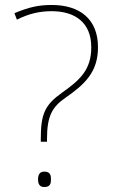

<svg xmlns="http://www.w3.org/2000/svg" viewBox="-20 -744 453 772"><path d="M144 -186V-174H169V-186C169 -277 190 -314 242 -350C321 -405 374 -454 374 -554C374 -668 300 -724 188 -724C134 -724 96 -715 38 -691L48 -665C96 -689 139 -699 188 -699C281 -699 347 -654 347 -554C347 -463 301 -422 229 -371C160 -322 144 -285 144 -186ZM133 -23C133 -6 138 8 158 8C182 8 185 -6 185 -23C185 -39 182 -54 158 -54C138 -54 133 -39 133 -23Z"/></svg>

Font: Noto Sans Meetei Mayek Thin
Style: Regular
Weight: 100
Designer: Monotype Design Team and Neelakash Kshetrimayum
Foundry: Monotype Imaging Inc.
Version: Version 2.002